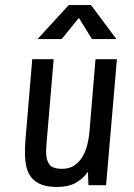

<svg xmlns="http://www.w3.org/2000/svg" viewBox="-20 -735 531 762"><path d="M193 -500 165 -170Q164 -159 163.5 -149.5Q163 -140 163 -131Q163 -102 175 -83.5Q187 -65 227 -65Q256 -65 276 -79Q296 -93 308.5 -115Q321 -137 327 -162.5Q333 -188 335 -211L359 -500H444L401 0H331L329 -53Q309 -25 280 -9Q251 7 207 7Q169 7 144.5 -2.5Q120 -12 105.5 -29.5Q91 -47 85 -72.5Q79 -98 79 -130Q79 -142 79.5 -154Q80 -166 81 -180L108 -500ZM345 -580 293 -664 225 -580H129L253 -715H341L442 -580Z"/></svg>

Font: Share
Style: Italic
Weight: 400
Version: Version 1.002